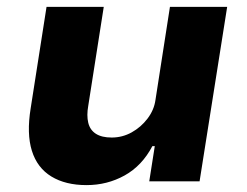

<svg xmlns="http://www.w3.org/2000/svg" viewBox="-20 -526 717 557"><path d="M231 11Q170 11 129 -14Q88 -39 72.5 -88.5Q57 -138 69 -212L115 -506H281L236 -219Q231 -191 236 -170Q241 -149 258 -138Q275 -127 304 -127Q335 -127 362 -142Q389 -157 408 -182Q427 -207 431 -236L473 -506H639L559 0H413L429 -102H422Q392 -45 341.5 -17Q291 11 231 11Z"/></svg>

Font: Nunito Sans 6pt ExtraBold
Style: Italic
Weight: 800
Italic angle: -9°
Version: Version 3.101;gftools[0.9.27]